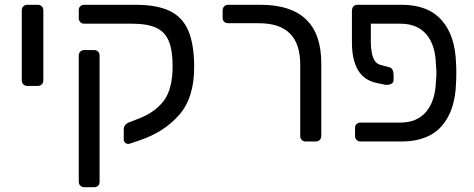

<svg xmlns="http://www.w3.org/2000/svg" viewBox="-20 -591 1981 802"><path d="M71 -255V-548Q71 -558 77.5 -564.5Q84 -571 94 -571H138Q148 -571 154.5 -564.5Q161 -558 161 -548V-255Q161 -245 154.5 -238.5Q148 -232 138 -232H94Q84 -232 77.5 -238.5Q71 -245 71 -255Z M515 10Q508 10 502.5 5Q497 0 497 -9V-53Q497 -61 503 -68.5Q509 -76 519 -80L558 -95Q627 -121 664 -170Q701 -219 701 -314Q701 -381 685 -419.5Q669 -458 632.5 -475Q596 -492 532 -492H332Q322 -492 315.5 -498.5Q309 -505 309 -515V-549Q309 -559 315.5 -565Q322 -571 332 -571H545Q636 -571 689.5 -545Q743 -519 767 -462Q791 -405 791 -310Q791 -182 728 -110.5Q665 -39 564 -5L522 9Q520 10 515 10ZM309 168V-359Q309 -369 315.5 -375.5Q322 -382 332 -382H373Q383 -382 389.5 -375.5Q396 -369 396 -359V168Q396 179 390 185Q384 191 373 191H332Q322 191 315.5 184.5Q309 178 309 168Z M1234 -23V-322Q1234 -494 1062 -494H933Q923 -494 916.5 -500Q910 -506 910 -516V-548Q910 -558 916.5 -564.5Q923 -571 933 -571H1068Q1322 -571 1322 -327V-23Q1322 -13 1315.5 -6.5Q1309 0 1299 0H1257Q1247 0 1240.5 -6.5Q1234 -13 1234 -23Z M1529 -412Q1530 -372 1539 -349Q1548 -326 1569 -320L1607 -310Q1615 -308 1619.5 -299.5Q1624 -291 1624 -279V-256Q1624 -245 1613 -240Q1602 -235 1589 -237L1551 -245Q1450 -267 1450 -415V-548Q1451 -559 1457 -565Q1463 -571 1473 -571H1658Q1768 -571 1825 -506.5Q1882 -442 1885 -324Q1886 -314 1886 -286Q1886 -257 1885 -247Q1882 -129 1825 -64.5Q1768 0 1658 0H1486Q1476 0 1469.5 -6.5Q1463 -13 1463 -23V-56Q1463 -67 1469.5 -73Q1476 -79 1486 -79H1652Q1722 -79 1760 -124Q1798 -169 1801 -251Q1803 -271 1803 -286Q1803 -300 1801 -320Q1799 -403 1761 -447.5Q1723 -492 1652 -492H1529Z"/></svg>

Font: Rubik
Style: Regular
Weight: 400
Designer: Hubert & Fischer
Foundry: Hubert & Fischer
Version: Version 1.100